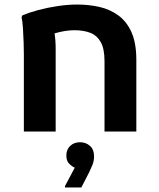

<svg xmlns="http://www.w3.org/2000/svg" viewBox="-20 -579 701 845"><path d="M85 0V-341Q85 -361 84 -392.5Q83 -424 81 -454.5Q79 -485 75 -503L78 -511Q108 -524 149.5 -535Q191 -546 235.5 -552.5Q280 -559 320 -559Q371 -559 417.5 -548.5Q464 -538 501 -511Q538 -484 559 -436.5Q580 -389 580 -315V0H440V-309Q440 -364 423.5 -393.5Q407 -423 377.5 -434.5Q348 -446 307 -446Q285 -446 262.5 -442Q240 -438 220 -432Q225 -403 225 -364V0ZM309 159Q297 154 284.5 141.5Q272 129 272 106Q272 79 289 63Q306 47 332 47Q358 47 376 63Q394 79 394 109Q394 130 386 149Q378 168 372 180L338 246H266V240Z"/></svg>

Font: Kufam SemiBold
Style: Regular
Weight: 600
Designer: Wael Morcos, Artur Schmal
Foundry: Original Type
Version: Version 1.300; ttfautohint (v1.8.3)